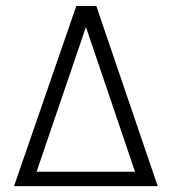

<svg xmlns="http://www.w3.org/2000/svg" viewBox="-20 -638 589 658"><path d="M28 0 241.5 -617.5H310L520.5 0H459.5L274.5 -545.5L88.5 0ZM68 0V-49.5H484.5V0Z"/></svg>

Font: Karla Light
Style: Regular
Weight: 300
Designer: Jonathan Pinhorn
Version: Version 2.004;gftools[0.9.33]